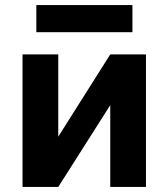

<svg xmlns="http://www.w3.org/2000/svg" viewBox="-20 -739 662 761"><path d="M124 -611.3V-718.8H504.9V-611.3ZM417 -322.3 210.9 2H69.3V-523.4H210.9V-197.3L417 -523.4H558.6V2H417Z"/></svg>

Font: Gen Shin Gothic Bold
Style: Bold
Weight: 700
Designer: [Source Han Sans]
Ryoko NISHIZUKA  (kana & ideographs); Paul D. Hunt (Latin, Greek & Cyrillic); Wenlong ZHANG  (bopomofo
Version: Version 1.002.20150607